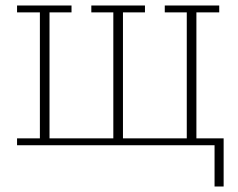

<svg xmlns="http://www.w3.org/2000/svg" viewBox="-20 -528 866 698"><path d="M760 0H42V-25H125V-483H42V-508H240V-483H160V-25H392V-483H312V-508H507V-483H427V-25H659V-483H579V-508H777V-483H694V-25H793V150H760Z"/></svg>

Font: IBM Plex Serif ExtraLight
Style: Regular
Weight: 200
Designer: Mike Abbink, Paul van der Laan, Pieter van Rosmalen
Foundry: Bold Monday
Version: Version 2.5